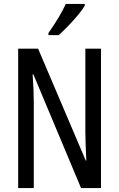

<svg xmlns="http://www.w3.org/2000/svg" viewBox="-20 -963 609 983"><path d="M497 0H395L151 -582H147Q153 -500 153 -438V0H73V-714H175L419 -141H422Q420 -185 418.5 -221.5Q417 -258 417 -286V-714H497ZM414 -934Q402 -913 378 -884.5Q354 -856 327.5 -828.5Q301 -801 280 -783H228V-794Q286 -876 317 -943H414Z"/></svg>

Font: Noto Sans Khmer ExtraCondensed
Style: Regular
Weight: 400
Width: 2
Designer: Danh Hong and the Monotype Design Team
Foundry: Monotype Imaging Inc.
Version: Version 2.004; ttfautohint (v1.8.4.7-5d5b)